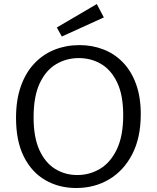

<svg xmlns="http://www.w3.org/2000/svg" viewBox="-20 -933 785 962"><path d="M361.7 9Q275.7 9 207.5 -30.2Q139.3 -69.3 99.8 -147.5Q60.3 -225.7 60.3 -342Q60.3 -433.3 84.8 -501.8Q109.3 -570.3 153 -616Q196.7 -661.7 254.2 -684.3Q311.7 -707 378 -707Q442.3 -707 498.2 -685.3Q554 -663.7 595.8 -620.5Q637.7 -577.3 661.5 -512.3Q685.3 -447.3 685.3 -360.7Q685.3 -243.3 642.8 -160.8Q600.3 -78.3 527.3 -34.7Q454.3 9 361.7 9ZM367.3 -56Q429.3 -56 481.5 -87.3Q533.7 -118.7 565.5 -185Q597.3 -251.3 597.3 -356Q597.3 -455.7 567.5 -518.8Q537.7 -582 487.3 -612Q437 -642 374.3 -642Q313 -642 261.3 -611.5Q209.7 -581 179 -515.7Q148.3 -450.3 148.3 -345Q148.3 -244.7 177.5 -181Q206.7 -117.3 256.3 -86.7Q306 -56 367.3 -56ZM289.7 -750 264.7 -795.3 465 -912.7 500.3 -845.7Z"/></svg>

Font: Bitter Thin
Style: Regular
Weight: 100
Designer: Sol Matas, and Bitter project Authors
Foundry: Sol Matas
Version: Version 2.002